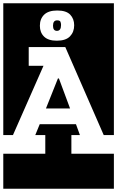

<svg xmlns="http://www.w3.org/2000/svg" viewBox="-30 -937 714 1170"><path d="M-10 -917H664V-114H602L368 -650H145V-536H235L49 -114H-10ZM422 -783Q422 -822 398 -847.5Q374 -873 319 -873Q265 -873 239 -847.5Q213 -822 213 -780Q213 -739 238.5 -714Q264 -689 316 -689Q371 -689 396.5 -715.5Q422 -742 422 -783ZM342 -785Q342 -749 317 -749Q293 -749 293 -780Q293 -813 318 -813Q335 -813 338.5 -804Q342 -795 342 -785ZM329 -459 397 -276H250L323 -459ZM664 213H-10V0H246V-114H185L212 -180H433L457 -114H405V0H664Z"/></svg>

Font: Zilla Slab Highlight
Style: Bold
Weight: 700
Designer: Typotheque Type Foundry
Foundry: Typotheque type foundry
Version: Version 1.1; 2017; ttfautohint (v1.6)